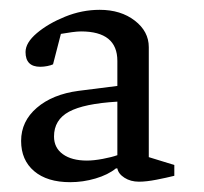

<svg xmlns="http://www.w3.org/2000/svg" viewBox="-20 -728 416 391"><path d="M123 -357Q76 -357 49.5 -379.5Q23 -402 23 -441Q23 -481 55 -508.5Q87 -536 140 -543L219 -553V-604Q219 -634 200.5 -649Q182 -664 145 -664Q138 -664 126.5 -662.5Q115 -661 104 -659L88 -597Q84 -595 76.5 -593.5Q69 -592 62 -592Q32 -592 32 -622Q32 -641 55 -660.5Q78 -680 112.5 -694Q147 -708 183 -708Q226 -708 254.5 -686Q283 -664 283 -632V-408L335 -392V-370Q319 -366 298.5 -362Q278 -358 263 -358Q246 -358 233.5 -366Q221 -374 219 -385H216Q200 -372 174.5 -364.5Q149 -357 123 -357ZM157 -401Q171 -401 189.5 -404.5Q208 -408 219 -412V-521Q151 -517 120.5 -500.5Q90 -484 90 -450Q90 -427 108 -414Q126 -401 157 -401Z"/></svg>

Font: Faustina Light
Style: Regular
Weight: 300
Designer: Alfonso Garcia
Foundry: http://www.omnibus-type.com
Version: Version 1.200